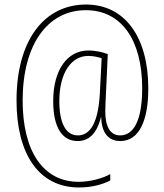

<svg xmlns="http://www.w3.org/2000/svg" viewBox="-20 -734 726 848"><path d="M635 -344C635 -568 533 -714 360 -714C177 -714 53 -559 53 -290C53 -57 149 94 329 94C382 94 431 82 467 63V35C431 55 376 69 327 69C170 69 80 -67 80 -290C80 -538 191 -689 359 -689C516 -689 608 -558 608 -344C608 -204 571 -136 511 -136C466 -136 445 -176 445 -241C445 -265 447 -300 448 -321L456 -495C435 -503 403 -511 370 -511C279 -511 215 -428 215 -287C215 -169 256 -111 323 -111C368 -111 407 -139 426 -217H427C428 -152 456 -111 511 -111C593 -111 635 -198 635 -344ZM242 -287C242 -414 296 -487 370 -487C392 -487 412 -482 429 -477L421 -322C414 -189 377 -136 324 -136C270 -136 242 -192 242 -287Z"/></svg>

Font: Noto Sans Hebrew Condensed Thin
Style: Regular
Weight: 100
Width: 3
Designer: Monotype Design Team
Foundry: Monotype Imaging Inc.
Version: Version 2.004